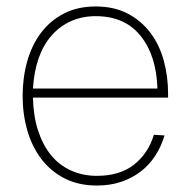

<svg xmlns="http://www.w3.org/2000/svg" viewBox="-20 -562 590 594"><path d="M280 12Q223 12 180 -10Q137 -32 108 -70Q79 -108 64.5 -158.5Q50 -209 50 -265Q50 -321 64 -371.5Q78 -422 106.5 -460Q135 -498 177.5 -520Q220 -542 276 -542Q333 -542 375 -520Q417 -498 445 -461Q473 -424 486.5 -375Q500 -326 500 -272V-260H82Q83 -204 97.5 -159Q112 -114 137.5 -82.5Q163 -51 199.5 -34.5Q236 -18 280 -18Q351 -18 395 -53Q439 -88 456 -145L489 -143Q479 -109 460.5 -80.5Q442 -52 415.5 -31.5Q389 -11 355 0.5Q321 12 280 12ZM467 -288Q464 -390 415 -451Q366 -512 276 -512Q234 -512 199.5 -496.5Q165 -481 139.5 -452Q114 -423 99.5 -381.5Q85 -340 82 -288Z"/></svg>

Font: Geist Thin
Style: Regular
Weight: 400
Designer: Basement.studio, Andrés Briganti, Mateo Zaragoza
Foundry: Basement.studio, Vercel, Andrés Briganti, Guido Ferreyra, Mateo Zaragoza
Version: Version 1.401